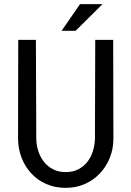

<svg xmlns="http://www.w3.org/2000/svg" viewBox="-20 -905 640 935"><path d="M531.2 -710.9H443.8L442.4 -229.5Q441.4 -197.8 432.1 -168.5Q422.9 -139.2 405.3 -116.7Q387.2 -93.8 360.8 -80.3Q334.5 -66.9 299.8 -66.9Q265.1 -66.9 238.5 -80.6Q211.9 -94.2 194.3 -116.7Q176.3 -139.2 166.7 -168.5Q157.2 -197.8 156.7 -229.5L154.8 -710.9H68.8L67.9 -229.5Q68.4 -179.7 85.4 -136Q102.5 -92.3 132.8 -60.1Q163.1 -27.3 205.6 -8.8Q248 9.8 299.8 9.8Q350.6 9.8 393.1 -9Q435.5 -27.8 466.3 -60.5Q497.1 -92.8 514.6 -136.2Q532.2 -179.7 532.2 -229.5ZM369.6 -884.8 279.8 -754.9H348.1L479 -884.8Z"/></svg>

Font: Roboto Mono
Style: Regular
Weight: 400
Monospace: yes
Designer: Google
Version: Version 3.000